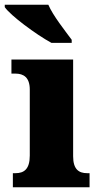

<svg xmlns="http://www.w3.org/2000/svg" viewBox="-43 -786 416 806"><path d="M173 -606H258V-619C230 -657 179 -721 160 -766H-23V-756C1 -721 107 -642 173 -606ZM11 0H333V-59H323C288 -59 264 -75 264 -130V-536H5V-477H22C56 -477 82 -461 82 -410V-133C82 -76 58 -59 22 -59H11Z"/></svg>

Font: Noto Serif Georgian SemiCondensed Black
Style: Regular
Weight: 900
Width: 4
Designer: Monotype Design Team, Akaki Razmadze
Foundry: Google LLC
Version: Version 2.003